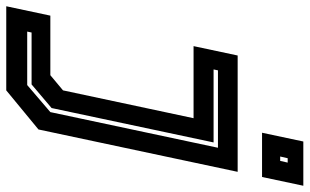

<svg xmlns="http://www.w3.org/2000/svg" viewBox="-334 -582 990 614"><g transform="rotate(90 161.0 -275.0)"><path d="M278.5 -618 306.5 -750H448L420 -618ZM354.5 -676H368.5L374 -700H360ZM-126 200 -96 59H94.5L143 18.5L232 -399H1.5L31.5 -540H403.5L268 97L143 200ZM-45 133H126L212.5 59L326.5 -477H79L76 -463H309.5L199.5 55L124 119H-42Z"/></g></svg>

Font: Tourney Expanded Regular
Style: Bold Italic
Weight: 700
Width: 7
Italic angle: -12°
Designer: Tyler Finck
Foundry: Etcetera Type Co
Version: Version 1.010; ttfautohint (v1.8.3)